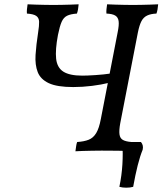

<svg xmlns="http://www.w3.org/2000/svg" viewBox="-20 -699 760 891"><path d="M330 3Q332 -11 333.5 -21.5Q335 -32 338 -40Q370 -42 391.5 -50.5Q413 -59 426.5 -81.5Q440 -104 448 -147L526 -549Q533 -583 530.5 -601Q528 -619 514.5 -627Q501 -635 474 -636Q473 -644 474 -655Q475 -666 477 -679Q496 -678 515.5 -677.5Q535 -677 555.5 -676.5Q576 -676 597 -676Q618 -676 637.5 -676.5Q657 -677 676 -677.5Q695 -678 714 -679Q713 -666 711 -655Q709 -644 706 -636Q680 -635 663 -627Q646 -619 636.5 -601Q627 -583 620 -549L538 -127Q532 -94 534.5 -75.5Q537 -57 550.5 -49.5Q564 -42 590 -40Q592 -32 590.5 -21.5Q589 -11 587 3Q568 1 527.5 0.5Q487 0 452 0Q429 0 406.5 0.5Q384 1 364.5 1.5Q345 2 330 3ZM320 -295Q245 -295 206.5 -313Q168 -331 155 -364.5Q142 -398 145 -444.5Q148 -491 157 -549Q162 -580 161.5 -598Q161 -616 148.5 -625Q136 -634 105 -636Q104 -644 105 -655Q106 -666 108 -679Q127 -678 146.5 -677.5Q166 -677 186.5 -676.5Q207 -676 228 -676Q249 -676 268.5 -676.5Q288 -677 307 -677.5Q326 -678 345 -679Q344 -666 342 -655Q340 -644 337 -636Q308 -634 291.5 -626Q275 -618 266 -597.5Q257 -577 249 -537Q236 -468 240.5 -426.5Q245 -385 274 -366.5Q303 -348 362 -348Q384 -348 422.5 -350.5Q461 -353 495 -358L487 -315Q451 -306 407 -300.5Q363 -295 320 -295ZM534 168Q545 115 548 63.5Q551 12 548 -26L566 -40H634Q647 -25 642 -4Q630 25 619 68.5Q608 112 598 168Q584 172 566 172Q548 172 534 168Z"/></svg>

Font: Vollkorn
Style: Italic
Weight: 400
Italic angle: -11°
Designer: Friedrich Althausen
Foundry: Friedrich Althausen
Version: Version 5.001